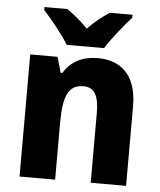

<svg xmlns="http://www.w3.org/2000/svg" viewBox="-54 -813 718 860"><g transform="rotate(5 305.0 -383.0)"><path d="M225 -606H393C420 -650 474 -716 507 -753V-766H405C375 -746 340 -720 308 -686C276 -720 244 -745 214 -766H111V-753C145 -716 200 -648 225 -606ZM369 -559C303 -559 248 -533 217 -479H209L189 -549H66V0H226V-253C226 -372 246 -428 317 -428C367 -428 386 -389 386 -313V0H545V-359C545 -495 476 -559 369 -559Z"/></g></svg>

Font: Noto Sans Gurmukhi UI SemiCondensed ExtraBold
Style: Regular
Weight: 800
Width: 4
Designer: Jelle Bosma - Monotype Design Team
Foundry: Monotype Imaging Inc.
Version: Version 2.004